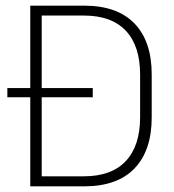

<svg xmlns="http://www.w3.org/2000/svg" viewBox="-20 -659 616 679"><path d="M6 -315V-347.5H308V-315ZM112.5 0V-35.5H276.5Q374.5 -35.5 425 -89.5Q475.5 -143.5 475.5 -244.5V-395Q475.5 -496.5 425 -550.2Q374.5 -604 276.5 -604H111.5V-639H277.5Q394.5 -639 455.5 -576Q516.5 -513 516.5 -395.5V-244Q516.5 -126.5 455.5 -63.2Q394.5 0 277.5 0ZM87 0V-639H127.5V0Z"/></svg>

Font: Anek Latin Medium ExtraLight
Style: Regular
Weight: 250
Version: Version 1.003